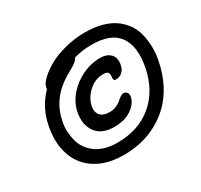

<svg xmlns="http://www.w3.org/2000/svg" viewBox="-163 -948 1269 1215"><g transform="rotate(-30 471.5 -340.0)"><path d="M415 58.1Q329.1 58.1 261 30.5Q192.9 2.9 149.9 -49.1Q106.9 -101.1 91.6 -175.5Q76.2 -250 95.2 -344.2Q118.2 -460.9 201.2 -546.9Q201.2 -549.3 203.1 -561Q208 -584.5 239.3 -614.3Q270.5 -644 319.1 -671.9Q367.7 -699.7 439.7 -718.8Q511.7 -737.8 586.9 -737.8Q652.3 -737.8 705.8 -723.9Q759.3 -710 796.6 -684.6Q834 -659.2 860.4 -623.3Q886.7 -587.4 898.2 -543.2Q909.7 -499 911.4 -448.2Q913.1 -397.5 900.9 -341.8Q884.3 -260.3 849.9 -193.6Q815.4 -127 769.3 -80.8Q723.1 -34.7 665.5 -2.9Q607.9 28.8 545.2 43.5Q482.4 58.1 415 58.1ZM185.1 -324.2Q176.3 -285.6 178.5 -248.8Q180.7 -211.9 189.5 -179.2Q198.2 -146.5 218.5 -118.9Q238.8 -91.3 266.4 -71.5Q293.9 -51.8 333.3 -40.8Q372.6 -29.8 419.9 -29.8Q572.8 -29.8 675 -114.5Q777.3 -199.2 808.1 -350.1Q836.4 -492.2 782.5 -570.8Q728.5 -649.4 584 -648.9Q513.2 -648.9 455.1 -630.9Q449.2 -617.2 434.3 -605Q419.4 -592.8 389.2 -576.2Q298.8 -528.3 250 -466.8Q201.2 -405.3 185.1 -324.2ZM452.1 -126Q360.8 -126 320.1 -182.4Q279.3 -238.8 295.9 -325.2Q308.1 -385.7 352.1 -437.5Q396 -489.3 459.5 -519.5Q522.9 -549.8 589.8 -549.8Q627.4 -549.8 650.9 -534.7Q674.3 -519.5 681.2 -496.3Q688 -473.1 682.1 -444.8Q676.8 -416 657.5 -398.4Q638.2 -380.9 608.9 -380.9Q590.8 -380.9 595.2 -411.1Q597.7 -430.2 590.1 -440.7Q582.5 -451.2 556.2 -451.2Q497.1 -451.2 450.7 -409.2Q404.3 -367.2 393.1 -313Q384.8 -270.5 405.8 -246.3Q426.8 -222.2 472.2 -222.2Q499 -222.2 521.5 -231.4Q543.9 -240.7 556.2 -252.2Q568.4 -263.7 582 -272.9Q595.7 -282.2 606.9 -282.2Q623.5 -282.2 631.8 -270Q640.1 -257.8 637.2 -240.2Q626.5 -192.9 577.4 -159.4Q528.3 -126 452.1 -126Z"/></g></svg>

Font: Shantell Sans Irregular Bouncy
Style: Italic
Weight: 500
Italic angle: -11.31°
Designer: Stephen Nixon, Anya Danilova, Shantell Martin
Foundry: Arrow Type
Version: Version 1.006;[9816181b4]